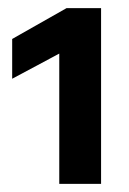

<svg xmlns="http://www.w3.org/2000/svg" viewBox="-20 -845 319 473"><path d="M229 -392H126V-713L10 -651V-749L144 -825H229Z"/></svg>

Font: Hind Kochi
Style: Bold
Weight: 700
Designer: Dhruvi Tolia
Foundry: Indian Type Foundry
Version: Version 0.702;PS 1.0;hotconv 1.0.81;makeotf.lib2.5.63406